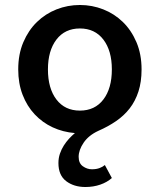

<svg xmlns="http://www.w3.org/2000/svg" viewBox="-20 -523 640 769"><path d="M322 226Q276 226 245 202.5Q214 179 214 130Q214 110 220 92.5Q226 75 235.5 60Q245 45 256.5 32.5Q268 20 280 10Q232 6 191 -13Q150 -32 119 -65Q88 -98 70.5 -143.5Q53 -189 53 -245Q53 -306 73.5 -354Q94 -402 128 -435Q162 -468 206.5 -485.5Q251 -503 300 -503Q349 -503 393.5 -485.5Q438 -468 472 -435Q506 -402 526.5 -354Q547 -306 547 -245Q547 -195 534.5 -156.5Q522 -118 499.5 -89Q477 -60 445 -38Q413 -16 374 1Q335 19 315 48.5Q295 78 295 105Q295 131 312 143Q329 155 348 155Q366 155 379 150Q392 145 400 138L428 190Q409 207 381.5 216.5Q354 226 322 226ZM300 -80Q360 -80 394 -124.5Q428 -169 428 -245Q428 -320 394 -364.5Q360 -409 300 -409Q240 -409 206 -364.5Q172 -320 172 -245Q172 -169 206 -124.5Q240 -80 300 -80Z"/></svg>

Font: Source Code Pro Semibold
Style: Regular
Weight: 600
Monospace: yes
Designer: Paul D. Hunt, Teo Tuominen
Foundry: Adobe Systems Incorporated
Version: Version 2.030;PS 1.000;hotconv 16.6.51;makeotf.lib2.5.65220